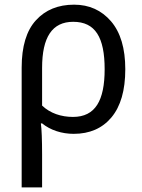

<svg xmlns="http://www.w3.org/2000/svg" viewBox="-20 -566 610 826"><path d="M519 -268.1C519 -357.9 498.5 -426.8 457.5 -474.6C416.5 -522 363.8 -545.9 298.8 -545.9C230 -545.9 175.3 -523.4 134.8 -479C93.8 -434.6 73.2 -366.2 73.2 -274.9V240.2H161.1V98.1C161.1 38.1 159.2 -12.2 155.8 -35.2H161.1C196.8 -5.9 246.1 9.8 296.9 9.8C365.7 9.8 419.9 -13.7 459.5 -61C499 -108.4 519 -177.2 519 -268.1ZM294.9 -472.2C390.1 -472.2 430.2 -405.3 430.2 -268.1C430.2 -133.3 390.1 -63 293.9 -63C243.2 -63 195.8 -78.6 161.1 -111.8V-273.9C161.1 -406.2 204.6 -472.2 294.9 -472.2Z"/></svg>

Font: Avrile Sans
Style: Regular
Weight: 400
Designer: Monotype Design Team, Google (font), Stefan Peev (BGR Cyrillic), Cristiano Sobral (main changes)
Foundry: The Avrile Sans Project Authors
Version: Version 3.110